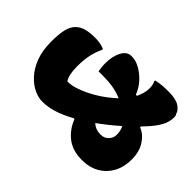

<svg xmlns="http://www.w3.org/2000/svg" viewBox="-199 -851 997 997"><g transform="rotate(-45 300.0 -352.0)"><path d="M198 12Q143 12 101.5 -10.5Q60 -33 36.5 -73.5Q13 -114 13 -167V-171Q13 -238 46.5 -281.5Q80 -325 136 -347L137 -352Q107 -407 94.5 -448.5Q82 -490 82 -528V-532Q82 -559 97 -591Q112 -623 143.5 -652Q175 -681 222.5 -699Q270 -717 334 -717Q390 -717 424.5 -709Q459 -701 478 -681Q497 -662 504 -634Q511 -606 511 -571Q511 -529 498 -500H492Q455 -517 419.5 -524Q384 -531 339 -531Q278 -531 249 -512Q249 -508 248.5 -503.5Q248 -499 249 -494Q251 -474 258 -453Q265 -432 276 -407Q313 -327 375 -261Q389 -295 394.5 -329Q400 -363 400 -406V-434Q412 -436 424.5 -437.5Q437 -439 453 -439Q507 -439 542 -420Q577 -401 577 -370V-363Q577 -337 560.5 -307Q544 -277 516 -251Q488 -225 451 -211V-203Q490 -184 524 -184Q551 -184 568 -193H574Q579 -172 581 -152Q583 -132 583 -103Q583 -48 566 -22.5Q549 3 529 7Q522 13 508 13Q490 13 469.5 7Q449 1 421 -18Q393 -37 353 -76H347Q333 -39 294 -13.5Q255 12 198 12ZM175 -192Q175 -169 192 -151.5Q209 -134 234 -134Q264 -134 286 -146Q239 -199 198 -256Q175 -232 175 -195Z"/></g></svg>

Font: Recursive Mn Csl St Blk
Style: Regular
Weight: 900
Monospace: yes
Version: Version 1.079;hotconv 1.0.112;makeotfexe 2.5.65598; ttfautoh